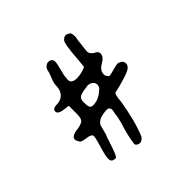

<svg xmlns="http://www.w3.org/2000/svg" viewBox="-113 -603 564 564"><g transform="rotate(-45 169.0 -321.5)"><path d="M162.1 -131.8Q170.9 -131.8 178.7 -142.6Q197.3 -186.5 209 -257.8Q210.9 -286.1 216.8 -288.1Q221.7 -289.1 234.4 -292Q275.4 -302.7 287.1 -309.6Q298.8 -316.4 298.8 -326.2Q298.8 -337.9 287.1 -341.8Q285.2 -343.8 281.2 -343.8Q274.4 -343.8 259.3 -339.4Q244.1 -335 240.2 -335Q235.4 -335 234.4 -338.9Q229.5 -342.8 229.5 -349.6Q229.5 -366.2 249 -377Q266.6 -386.7 266.6 -400.4Q266.6 -409.2 254.9 -414.1Q242.2 -421.9 242.2 -432.6Q242.2 -436.5 243.7 -446.8Q245.1 -457 246.1 -465.8Q246.1 -465.8 246.1 -467.8Q246.1 -469.7 246.6 -472.7Q247.1 -475.6 248 -479.5Q249 -483.4 249 -486.8Q249 -490.2 249 -492.2Q249 -498 246.1 -503.9Q244.1 -505.9 241.7 -507.3Q239.3 -508.8 236.3 -509.8Q233.4 -510.7 233.4 -510.7Q224.6 -510.7 218.8 -503.9Q210.9 -496.1 207 -433.6Q205.1 -414.1 204.1 -406.2Q184.6 -397.5 166 -397.5Q143.6 -397.5 143.6 -413.1Q143.6 -417 144.5 -419.9Q144.5 -420.9 144.5 -421.9Q144.5 -429.7 149.9 -449.2Q155.3 -468.8 155.3 -476.6Q155.3 -491.2 139.6 -491.2Q133.8 -491.2 127.9 -485.8Q122.1 -480.5 121.1 -472.7Q120.1 -466.8 113.8 -451.2Q107.4 -435.5 107.4 -426.8Q107.4 -407.2 97.2 -396Q86.9 -384.8 68.4 -384.8Q51.8 -384.8 51.8 -373Q51.8 -362.3 75.2 -359.4Q83 -358.4 91.8 -357.4V-355.5Q91.8 -344.7 91.8 -337.9Q91.8 -333 91.8 -323.2Q91.8 -305.7 85.9 -299.8Q80.1 -293.9 62.5 -291Q34.2 -288.1 34.2 -274.4Q34.2 -271.5 35.6 -268.6Q37.1 -265.6 38.6 -263.2Q40 -260.7 40 -260.7Q42 -255.9 61.5 -253.4Q81.1 -251 81.1 -242.2Q81.1 -234.4 72.3 -205.6Q63.5 -176.8 63.5 -166Q63.5 -151.4 76.2 -151.4Q78.1 -150.4 79.1 -150.4Q84 -150.4 89.8 -165.5Q95.7 -180.7 101.6 -199.2Q107.4 -217.8 109.4 -220.7Q111.3 -226.6 113.8 -236.8Q116.2 -247.1 118.2 -252Q120.1 -256.8 127 -261.7Q133.8 -266.6 146.5 -268.6Q155.3 -270.5 161.1 -270.5Q173.8 -270.5 173.8 -258.8Q173.8 -254.9 171.9 -248Q169.9 -227.5 161.6 -201.2Q153.3 -174.8 149.4 -149.4Q148.4 -144.5 148.4 -142.6Q148.4 -137.7 153.3 -134.8Q158.2 -131.8 162.1 -131.8ZM129.9 -334Q129.9 -348.6 138.7 -353Q147.5 -357.4 167 -359.4Q168.9 -360.4 171.9 -360.4Q182.6 -360.4 189 -355Q195.3 -349.6 195.3 -341.8Q195.3 -332 185.5 -325.2Q166 -307.6 143.6 -307.6Q135.7 -307.6 132.8 -313Q129.9 -318.4 129.9 -334Z"/></g></svg>

Font: 辰宇落雁體 Thin Monospaced
Style: Regular
Weight: 100
Designer: Written by Liu, Wei-Chen; Created by Wang, Li-Yu.
Version: Version 1.000